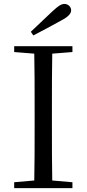

<svg xmlns="http://www.w3.org/2000/svg" viewBox="-20 -965 445 985"><path d="M138.1 -802 150.9 -783.2C198.7 -807.6 245.6 -833.2 291 -858.2C331.9 -879.4 344.9 -895.5 344.9 -912.4C344.9 -929.7 329.8 -944.8 310.5 -944.8C294.2 -944.8 278.3 -934.4 247.6 -905.7C213.8 -874 175.9 -837.9 138.1 -802ZM52.8 0H351.6V-30.1L212.5 -42.1H190.9L52.8 -30.1ZM155.3 0H248.5C246.3 -111.5 246.3 -223.9 246.3 -337V-391.1C246.3 -504.5 246.3 -617.8 248.5 -728H155.3C157.7 -616.6 157.7 -504.3 157.7 -391.1V-336.8C157.7 -223.3 157.7 -110.8 155.3 0ZM52.8 -698 190.9 -686.9H212.5L351.6 -698V-728H52.8Z"/></svg>

Font: Source Han Serif TW VF
Style: Regular
Weight: 250
Designer: Ryoko NISHIZUKA 西塚涼子 (kana & ideographs); Frank Grießhammer (Latin, Greek & Cyrillic); Wenlong ZHANG 张文龙 (bopomofo); San
Foundry: Adobe
Version: Version 2.002;hotconv 1.1.0;makeotfexe 2.6.0